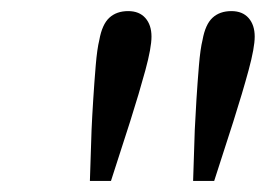

<svg xmlns="http://www.w3.org/2000/svg" viewBox="-20 -756 485 346"><path d="M211 -736Q231 -736 242 -723.5Q253 -711 253 -690Q253 -670 242 -629.5Q231 -589 214.5 -537Q198 -485 180 -430H142L145 -522Q146 -545 148 -576.5Q150 -608 152.5 -638Q155 -668 159 -684Q164 -712 177 -724Q190 -736 211 -736ZM397 -736Q417 -736 428 -723.5Q439 -711 439 -690Q439 -670 428 -629.5Q417 -589 400.5 -537Q384 -485 366 -430H328L331 -522Q332 -545 334 -576.5Q336 -608 338.5 -638Q341 -668 345 -684Q350 -712 363 -724Q376 -736 397 -736Z"/></svg>

Font: Source Serif 4 SmText
Style: Italic
Weight: 400
Italic angle: -12°
Designer: Frank Grießhammer
Foundry: Adobe
Version: Version 4.005;hotconv 1.1.0;makeotfexe 2.6.0